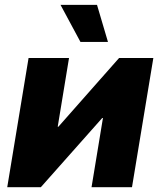

<svg xmlns="http://www.w3.org/2000/svg" viewBox="-20 -784 672 804"><path d="M532.7 0H363.3L411.1 -290H408.2L150.9 0H10.3L99.6 -541H269L221.7 -253.4H224.6L478.5 -541H622.1ZM316.9 -608.4 233.4 -763.7H386.2L432.1 -608.4Z"/></svg>

Font: Inter 17pt ExtraBold
Style: Italic
Weight: 800
Italic angle: -9.3988°
Version: Version 4.001;git-66647c0bb